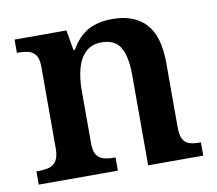

<svg xmlns="http://www.w3.org/2000/svg" viewBox="-66 -624 790 700"><g transform="rotate(-10 329.5 -274.0)"><path d="M23 0V-49H30Q53 -49 70 -53.5Q87 -58 97 -73.5Q107 -89 107 -119V-421Q107 -450 97.5 -464Q88 -478 71.5 -482.5Q55 -487 33 -487H28V-536H220L233 -461H238Q265 -508 301.5 -528Q338 -548 392 -548Q472 -548 515 -502Q558 -456 558 -354V-120Q558 -89 566 -74Q574 -59 589.5 -54Q605 -49 627 -49H632V0H428V-335Q428 -400 408.5 -435.5Q389 -471 338 -471Q301 -471 278.5 -449Q256 -427 246.5 -391Q237 -355 237 -313V-115Q237 -86 246.5 -72Q256 -58 272.5 -53.5Q289 -49 311 -49H316V0Z"/></g></svg>

Font: Noto Serif Khmer SemiBold
Style: Regular
Weight: 600
Version: Version 2.003